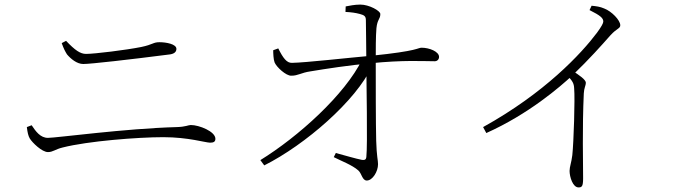

<svg xmlns="http://www.w3.org/2000/svg" viewBox="-20 -779 2990 837"><path d="M189 -116C211 -116 220 -128 253 -136C363 -164 581 -181 692 -181C801 -181 876 -157 896 -157C911 -157 919 -161 919 -174C919 -206 848 -234 812 -234C801 -234 789 -226 751 -225C527 -219 225 -178 189 -178C156 -178 136 -206 118 -233L97 -225C100 -201 103 -187 110 -175C121 -157 163 -116 189 -116ZM343 -500C375 -500 543 -519 722 -542C740 -545 749 -553 749 -566C749 -587 704 -595 675 -595C647 -595 648 -585 595 -574C530 -561 392 -544 355 -544C330 -544 307 -560 268 -601L249 -591C258 -566 264 -555 272 -542C288 -523 315 -500 343 -500Z M1115 -81 1132 -58C1311 -148 1532 -340 1601 -489L1603 -521L1559 -520C1484 -366 1279 -182 1115 -81ZM1579 8C1604 8 1628 -31 1628 -63C1628 -81 1622 -96 1620 -165C1618 -240 1618 -423 1618 -519C1618 -559 1618 -623 1621 -656C1625 -696 1638 -695 1638 -718C1638 -732 1589 -759 1551 -759C1526 -759 1503 -754 1487 -751L1486 -727C1509 -726 1531 -723 1549 -718C1567 -713 1575 -709 1575 -691C1575 -653 1577 -580 1577 -510C1577 -420 1583 -151 1577 -94C1576 -84 1570 -80 1558 -82C1532 -87 1481 -102 1444 -112L1435 -94C1466 -78 1515 -60 1542 -36C1557 -23 1559 8 1579 8ZM1250 -449C1280 -449 1292 -462 1334 -468C1400 -479 1504 -495 1594 -503C1739 -518 1826 -512 1875 -512C1887 -512 1894 -521 1894 -531C1894 -554 1852 -571 1818 -571C1800 -571 1807 -557 1599 -536C1498 -527 1312 -506 1253 -505C1230 -504 1214 -526 1193 -568L1171 -560C1171 -547 1172 -520 1177 -507C1185 -487 1227 -448 1250 -449Z M2086 -225 2100 -199C2285 -282 2421 -400 2475 -450C2550 -522 2602 -581 2641 -625C2669 -656 2684 -654 2684 -669C2684 -691 2646 -730 2614 -742C2596 -750 2579 -752 2559 -754L2550 -735C2598 -711 2610 -700 2610 -685C2610 -678 2602 -663 2583 -637C2514 -545 2355 -374 2086 -225ZM2502 38C2517 38 2522 33 2522 -2C2522 -65 2518 -222 2525 -372C2526 -395 2534 -407 2534 -418C2534 -432 2504 -452 2475 -471L2452 -451C2477 -425 2482 -415 2483 -393C2487 -349 2481 -160 2475 -103C2471 -70 2463 -52 2463 -34C2463 -8 2477 38 2502 38Z"/></svg>

Font: Source Han Serif TW VF
Style: Regular
Weight: 250
Designer: Ryoko NISHIZUKA 西塚涼子 (kana & ideographs); Frank Grießhammer (Latin, Greek & Cyrillic); Wenlong ZHANG 张文龙 (bopomofo); San
Foundry: Adobe
Version: Version 2.002;hotconv 1.1.0;makeotfexe 2.6.0